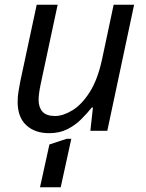

<svg xmlns="http://www.w3.org/2000/svg" viewBox="-20 -556 619 816"><path d="M189 10Q128 10 91.5 -24Q55 -58 55 -123Q55 -146 58.5 -166.5Q62 -187 66 -209L136 -536H225L153 -199Q144 -156 144 -132Q144 -100 160.5 -81.5Q177 -63 214 -63Q248 -63 287.5 -87Q327 -111 361 -164Q395 -217 414 -305L463 -536H550L436 0H364L375 -99H370Q351 -75 325.5 -49.5Q300 -24 266.5 -7Q233 10 189 10ZM150 240 190 58 263 34H283L238 240Z"/></svg>

Font: Noto Sans IKEA
Style: Italic
Weight: 400
Italic angle: -12°
Designer: Monotype Design Team
Foundry: Monotype Imaging Inc.
Version: Version 2.001